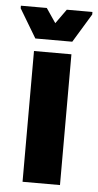

<svg xmlns="http://www.w3.org/2000/svg" viewBox="-86 -714 381 746"><g transform="rotate(5 104.5 -340.5)"><path d="M31 0V-510H177V0ZM32 -559 -35 -671V-681H66L104 -625L144 -681H244V-671L176 -559Z"/></g></svg>

Font: Saira ExtraCondensed Black
Style: Regular
Weight: 900
Width: 2
Designer: Hector Gatti with collaboration of the Omnibus-Type team
Foundry: Omnibus-Type
Version: Version 1.101